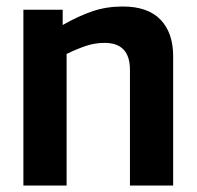

<svg xmlns="http://www.w3.org/2000/svg" viewBox="-20 -571 605 591"><path d="M52 0V-541H173V-494Q222 -522 265 -536.5Q308 -551 358 -551Q435 -551 474 -510.5Q513 -470 513 -398V0H380V-356Q380 -439 302 -439Q272 -439 244 -429.5Q216 -420 185 -405V0Z"/></svg>

Font: Georama SemiBold
Style: Regular
Weight: 600
Designer: Jean-Baptiste Levee
Foundry: Production Type
Version: Version 1.000